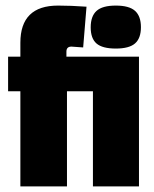

<svg xmlns="http://www.w3.org/2000/svg" viewBox="-20 -668 551 688"><path d="M188 -648Q234 -648 290 -644L278 -498Q243 -501 236 -501Q218 -501 218 -483V-465H478V0H313V-341H220V0H53V-341H9V-465H53V-515Q53 -648 188 -648ZM326 -512Q305 -530 305 -570Q305 -610 326 -629Q347 -648 395 -648Q443 -648 464 -629Q485 -610 485 -570.5Q485 -531 464 -512.5Q443 -494 395 -494Q347 -494 326 -512Z"/></svg>

Font: Passion One
Style: Regular
Weight: 400
Designer: Alejandro Lo Celso
Foundry: Fontstage
Version: Version 1.001